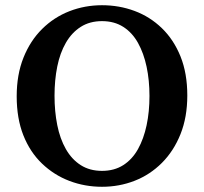

<svg xmlns="http://www.w3.org/2000/svg" viewBox="-20 -700 782 736"><path d="M371 16Q305 16 246 -6.5Q187 -29 141 -73Q95 -117 69.5 -181.5Q44 -246 44 -331Q44 -414 70 -479Q96 -544 141.5 -589Q187 -634 246 -657Q305 -680 371 -680Q437 -680 496 -658Q555 -636 600.5 -592Q646 -548 672 -483.5Q698 -419 698 -334Q698 -251 672 -186Q646 -121 600.5 -75.5Q555 -30 496 -7Q437 16 371 16ZM371 -45Q418 -45 452.5 -67Q487 -89 509 -128.5Q531 -168 542 -220Q553 -272 553 -332Q553 -392 542 -444Q531 -496 509 -535.5Q487 -575 452.5 -597Q418 -619 371 -619Q324 -619 289.5 -597Q255 -575 232.5 -536Q210 -497 199.5 -445Q189 -393 189 -333Q189 -273 199.5 -220.5Q210 -168 232.5 -128.5Q255 -89 289.5 -67Q324 -45 371 -45Z"/></svg>

Font: Source Serif 4 SemiBold
Style: Regular
Weight: 600
Designer: Frank Grießhammer
Foundry: Adobe Systems Incorporated
Version: Version 4.004;hotconv 1.0.116;makeotfexe 2.5.65601